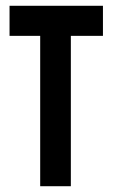

<svg xmlns="http://www.w3.org/2000/svg" viewBox="-20 -644 390 664"><path d="M119 0V-520H13V-624H336V-520H225V0Z"/></svg>

Font: Inconsolata ExtraCondensed Black
Style: Regular
Weight: 900
Width: 2
Monospace: yes
Designer: Raph Levien, Cyreal, Brenton Simpson
Foundry: Raph Levien, Cyreal, Google
Version: Version 3.001; ttfautohint (v1.8.2.53-6de2)